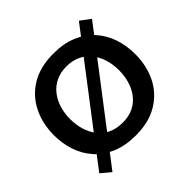

<svg xmlns="http://www.w3.org/2000/svg" viewBox="-203 -955 1221 1221"><g transform="rotate(-45 407.5 -344.0)"><path d="M411 12.5Q316.5 12.5 246.8 -17Q177 -46.5 131.8 -98Q86.5 -149.5 64.2 -216Q42 -282.5 42 -356.5Q42 -460 83.5 -544.2Q125 -628.5 206.2 -677.8Q287.5 -727 407 -727Q498 -727 566.5 -698.5Q635 -670 681 -619Q727 -568 750 -501Q773 -434 773 -357Q773 -251 731 -167.5Q689 -84 608 -35.8Q527 12.5 411 12.5ZM408.5 -104Q464.5 -104 505.5 -124.2Q546.5 -144.5 573.8 -180.2Q601 -216 614.2 -261.5Q627.5 -307 627.5 -357Q627.5 -410.5 613 -456.5Q598.5 -502.5 570.8 -537.2Q543 -572 502.2 -591.2Q461.5 -610.5 408.5 -610.5Q354 -610.5 312.5 -590.5Q271 -570.5 243.2 -535Q215.5 -499.5 201.5 -453.8Q187.5 -408 187.5 -357Q187.5 -306 201 -260.5Q214.5 -215 242 -179.5Q269.5 -144 311 -124Q352.5 -104 408.5 -104ZM139.5 72 75 18Q127 -50.5 173.2 -111Q219.5 -171.5 273 -241.5L469.5 -498.5Q524.5 -570 572 -632.2Q619.5 -694.5 669.5 -760L737 -709.5Q686 -643 639 -581.2Q592 -519.5 537.5 -448L338.5 -188Q284.5 -117.5 236.8 -55Q189 7.5 139.5 72Z"/></g></svg>

Font: Commissioner Thin SemiBold
Style: Regular
Weight: 600
Version: Version 1.000